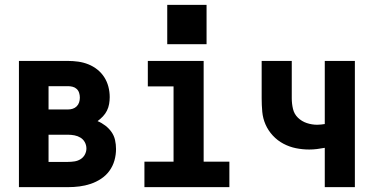

<svg xmlns="http://www.w3.org/2000/svg" viewBox="-20 -771 1540 791"><path d="M58 0V-520H260Q281 -520 302.5 -517Q324 -514 344 -506Q364 -498 381 -484.5Q398 -471 409.5 -453Q421 -435 426.5 -414Q432 -393 432 -371Q432 -357 429.5 -342.5Q427 -328 420.5 -315Q414 -302 404 -291.5Q394 -281 382 -272Q399 -265 414 -253.5Q429 -242 439.5 -227Q450 -212 454 -194Q458 -176 458 -157Q458 -133 451.5 -110Q445 -87 431 -67.5Q417 -48 396.5 -34.5Q376 -21 353.5 -13.5Q331 -6 307.5 -3Q284 0 260 0ZM180 -320H260Q270 -320 279.5 -323Q289 -326 296 -333Q303 -340 306 -349.5Q309 -359 309 -369Q309 -369 309 -369Q309 -369 309 -369Q309 -379 306 -388.5Q303 -398 296 -404.5Q289 -411 279.5 -413.5Q270 -416 260 -416H180ZM180 -104H260Q273 -104 286.5 -106Q300 -108 311.5 -115Q323 -122 329.5 -134Q336 -146 336 -159Q336 -173 329.5 -185Q323 -197 311.5 -204Q300 -211 286.5 -213.5Q273 -216 260 -216H180Z M575 0V-105H695V-415H589V-520H819V-105H925V0ZM669 -589V-751H831V-589Z M1318 0V-162Q1302 -159 1286 -157Q1270 -155 1254 -155Q1226 -155 1199 -160.5Q1172 -166 1147.5 -179Q1123 -192 1104 -212.5Q1085 -233 1074 -258Q1063 -283 1060.5 -310.5Q1058 -338 1058 -366V-520H1182V-366Q1182 -344 1187 -322.5Q1192 -301 1207.5 -286Q1223 -271 1244 -264Q1265 -257 1287 -257Q1295 -257 1303 -258Q1311 -259 1318 -260V-520H1442V0Z"/></svg>

Font: Iosevka SS04 Extrabold
Style: Regular
Weight: 800
Monospace: yes
Designer: Belleve Invis
Foundry: Belleve Invis
Version: Version 19.0.0; ttfautohint (v1.8.4)